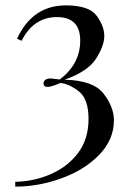

<svg xmlns="http://www.w3.org/2000/svg" viewBox="-20 -549 491 720"><path d="M61 -396 43.9 -403.8Q101.6 -528.8 227.1 -528.8Q314.5 -528.8 342.8 -489.5Q371.1 -450.2 371.1 -414.1Q371.1 -377.9 340.6 -329.6Q310.1 -281.2 222.2 -250Q329.6 -248 368.4 -197.8Q407.2 -147.5 407.2 -98.1Q407.2 -25.4 352.1 31.5Q296.9 88.4 210.7 119.6Q124.5 150.9 37.1 150.9V132.8Q107.9 131.3 170.9 103.8Q233.9 76.2 272.9 24.4Q312 -27.3 312 -103Q312 -178.7 274.9 -207Q237.8 -235.4 206.1 -237.8Q172.9 -223.1 158.2 -223.1Q143.1 -223.1 143.1 -235.8Q143.1 -244.6 150.4 -249.8Q157.7 -254.9 168.9 -254.9L204.1 -251Q280.8 -309.1 280.8 -397Q280.8 -484.9 193.4 -484.9Q106 -484.9 61 -396Z"/></svg>

Font: PlayfairDisplay-Regular
Style: Regular
Weight: 400
Designer: Claus Eggers Sørensen
Foundry: Claus Eggers Sørensen
Version: Version 1.002;PS 001.002;hotconv 1.0.70;makeotf.lib2.5.58329